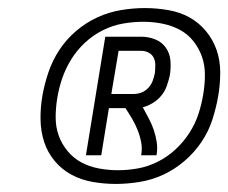

<svg xmlns="http://www.w3.org/2000/svg" viewBox="-20 -899 566 476"><path d="M193 -514 241 -808H330Q348 -808 364.5 -801.5Q381 -795 391 -781Q401 -767 402.5 -749Q404 -731 401 -712Q398 -699 393.5 -686Q389 -673 380 -662Q371 -651 358.5 -643.5Q346 -636 334 -633Q341 -620 348.5 -606Q356 -592 361 -577.5Q366 -563 368.5 -547Q371 -531 368 -514H330Q333 -531 330 -546.5Q327 -562 321 -577Q315 -592 307 -605.5Q299 -619 291 -631H250L231 -514ZM256 -666H311Q321 -666 330.5 -669.5Q340 -673 347.5 -681Q355 -689 358.5 -698.5Q362 -708 364 -718Q365 -728 365 -738Q365 -748 361 -756Q357 -764 348.5 -768.5Q340 -773 330 -773H274ZM267 -443Q238 -443 209.5 -448Q181 -453 157 -466Q133 -479 115.5 -500Q98 -521 89.5 -547Q81 -573 80.5 -602.5Q80 -632 85 -661Q90 -690 100 -719.5Q110 -749 127 -775Q144 -801 168.5 -822Q193 -843 221.5 -856Q250 -869 280 -874Q310 -879 339 -879Q368 -879 397 -874Q426 -869 449.5 -856Q473 -843 490.5 -822Q508 -801 517 -775Q526 -749 526 -719.5Q526 -690 521 -661Q516 -632 506.5 -602.5Q497 -573 479.5 -547Q462 -521 437.5 -500Q413 -479 385 -466Q357 -453 326.5 -448Q296 -443 267 -443ZM272 -477Q297 -477 322 -481.5Q347 -486 371 -498Q395 -510 415 -528.5Q435 -547 449.5 -569.5Q464 -592 472 -616.5Q480 -641 484 -666Q488 -690 488 -714Q488 -738 480.5 -759Q473 -780 459 -797.5Q445 -815 425 -825.5Q405 -836 382 -840.5Q359 -845 335 -845Q310 -845 284.5 -840.5Q259 -836 235 -824Q211 -812 191 -793.5Q171 -775 157 -752.5Q143 -730 134.5 -705.5Q126 -681 122 -656Q118 -632 118 -608Q118 -584 125.5 -563Q133 -542 147.5 -524.5Q162 -507 181.5 -496.5Q201 -486 224.5 -481.5Q248 -477 272 -477Z"/></svg>

Font: Iosevka Curly Extralight
Style: Italic
Weight: 200
Italic angle: -9°
Monospace: yes
Designer: Belleve Invis
Foundry: Belleve Invis
Version: Version 22.1.2; ttfautohint (v1.8.4)